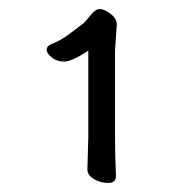

<svg xmlns="http://www.w3.org/2000/svg" viewBox="-20 -730 420 424"><path d="M234 -432Q234 -386 236 -342V-341Q236 -326 219 -326Q202 -326 187.5 -334.5Q173 -343 173 -356V-357L175 -427V-618Q138 -594 122 -594Q106 -594 94.5 -603Q83 -612 83 -620Q83 -628 92 -632Q113 -640 130.5 -653Q148 -666 165 -679Q170 -684 180.5 -697Q191 -710 200.5 -710Q210 -710 224 -699.5Q238 -689 238 -676L234 -619Z"/></svg>

Font: LXGW WenKai
Style: Regular
Weight: 400
Designer: LXGW / Fontworks Inc.
Foundry: LXGW / Fontworks Inc.
Version: Version 1.520; June 14, 2025